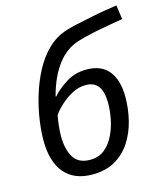

<svg xmlns="http://www.w3.org/2000/svg" viewBox="-115 -851 809 947"><g transform="rotate(-15 289.5 -377.5)"><path d="M240 10Q148 10 98.5 -47.5Q49 -105 49 -216Q49 -261 57.5 -319.5Q66 -378 84.5 -439.5Q103 -501 132.5 -557Q162 -613 204.5 -654Q247 -695 304 -712Q322 -718 356.5 -725.5Q391 -733 432 -741.5Q473 -750 510 -756Q547 -762 569 -765L579 -693Q551 -688 507 -680.5Q463 -673 418.5 -663.5Q374 -654 343 -644Q279 -624 233.5 -564Q188 -504 163 -409L166 -408Q193 -440 239 -469Q285 -498 344 -498Q420 -498 457.5 -450.5Q495 -403 495 -318Q495 -257 480.5 -198.5Q466 -140 435.5 -93Q405 -46 356.5 -18Q308 10 240 10ZM248 -63Q292 -63 322 -87.5Q352 -112 370.5 -150.5Q389 -189 397 -231.5Q405 -274 405 -309Q405 -369 384 -397Q363 -425 321 -425Q284 -425 250.5 -407Q217 -389 190.5 -364.5Q164 -340 149 -318Q144 -291 141 -264Q138 -237 138 -213Q138 -146 163 -104.5Q188 -63 248 -63Z"/></g></svg>

Font: BC Sans
Style: Italic
Weight: 400
Italic angle: -12°
Designer: Monotype Design Team
Designer: Province of B.C.
Foundry: Monotype Imaging Inc.
Version: Version 2.000;GOOG;noto-source:20170915:90ef993387c0